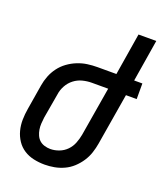

<svg xmlns="http://www.w3.org/2000/svg" viewBox="-137 -825 785 924"><g transform="rotate(20 255.0 -363.5)"><path d="M201 8Q172 8 144.5 2Q117 -4 94.5 -18.5Q72 -33 57 -55.5Q42 -78 35 -104.5Q28 -131 28.5 -159.5Q29 -188 34 -217L55 -344Q59 -369 68.5 -393.5Q78 -418 94 -439.5Q110 -461 132 -477Q154 -493 179 -503Q204 -513 229.5 -516.5Q255 -520 280 -520H377L412 -735H503L468 -520H510V-440H455L411 -176Q407 -152 399 -127.5Q391 -103 376.5 -81Q362 -59 342.5 -41Q323 -23 299 -12Q275 -1 250 3.5Q225 8 201 8ZM201 -72Q223 -72 245.5 -80.5Q268 -89 284.5 -106Q301 -123 309.5 -145Q318 -167 322 -189L364 -440H280Q257 -440 233.5 -434Q210 -428 190.5 -413Q171 -398 159 -376Q147 -354 144 -331L122 -204Q120 -188 119 -172.5Q118 -157 120.5 -142Q123 -127 129 -113.5Q135 -100 145.5 -90.5Q156 -81 171 -76.5Q186 -72 201 -72Z"/></g></svg>

Font: Iosevka Term Curly Md Obl
Style: Regular
Weight: 500
Italic angle: -9°
Designer: Belleve Invis
Foundry: Belleve Invis
Version: Version 32.3.0